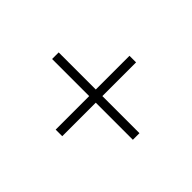

<svg xmlns="http://www.w3.org/2000/svg" viewBox="-105 -718 721 721"><g transform="rotate(-45 255.0 -357.5)"><path d="M237 -143V-340H59V-375H237V-572H272V-375H451V-340H272V-143Z"/></g></svg>

Font: Noto Serif Khmer SemiCondensed ExtraLight
Style: Regular
Weight: 200
Width: 4
Designer: Danh Hong and the Monotype Design Team
Foundry: Monotype Imaging Inc.
Version: Version 2.004; ttfautohint (v1.8.4.7-5d5b)